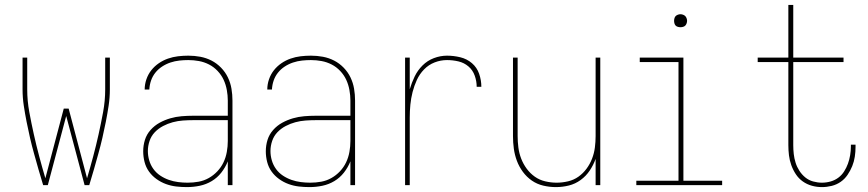

<svg xmlns="http://www.w3.org/2000/svg" viewBox="-20 -755 3540 783"><path d="M175 0H156Q146 -32 137 -64Q128 -96 119 -128Q110 -160 102.5 -192.5Q95 -225 88.5 -258Q82 -291 77 -324Q72 -357 72 -390V-520H91V-390Q91 -344 99.5 -298Q108 -252 118 -207Q128 -162 140 -117Q152 -72 165 -28L240 -312H260L335 -28Q348 -72 360 -117Q372 -162 382 -207Q392 -252 400.5 -298Q409 -344 409 -390V-520H428V-390Q428 -357 423 -324Q418 -291 411.5 -258Q405 -225 397.5 -192.5Q390 -160 381 -128Q372 -96 363 -64Q354 -32 344 0H325L250 -282Z M742 8Q720 8 698.5 5.5Q677 3 656.5 -4.5Q636 -12 618 -25Q600 -38 587.5 -55.5Q575 -73 569.5 -94.5Q564 -116 564 -138Q564 -162 571 -184.5Q578 -207 594 -225Q610 -243 631 -254.5Q652 -266 674.5 -272.5Q697 -279 720.5 -281Q744 -283 768 -283H909V-345Q909 -366 905 -388Q901 -410 892 -429.5Q883 -449 867.5 -465.5Q852 -482 832.5 -492Q813 -502 791.5 -506Q770 -510 748 -510Q730 -510 711.5 -508Q693 -506 675 -500Q657 -494 641 -483.5Q625 -473 613.5 -458.5Q602 -444 596 -426.5Q590 -409 589 -390H570Q570 -411 577 -431.5Q584 -452 597 -468.5Q610 -485 627.5 -497Q645 -509 665 -516Q685 -523 706 -525.5Q727 -528 748 -528Q773 -528 797 -523.5Q821 -519 842.5 -508Q864 -497 881.5 -479Q899 -461 909.5 -439Q920 -417 924 -393Q928 -369 928 -345V0H909V-97Q899 -72 882.5 -51Q866 -30 843.5 -16.5Q821 -3 795 2.5Q769 8 742 8ZM745 -10Q768 -10 790 -14Q812 -18 831.5 -29Q851 -40 866.5 -56.5Q882 -73 891.5 -93Q901 -113 905 -135.5Q909 -158 909 -180V-265H768Q747 -265 726 -263.5Q705 -262 684.5 -256.5Q664 -251 645 -241Q626 -231 611.5 -216Q597 -201 590 -180.5Q583 -160 583 -139Q583 -120 588.5 -101Q594 -82 605.5 -66Q617 -50 633.5 -39Q650 -28 668.5 -21.5Q687 -15 706.5 -12.5Q726 -10 745 -10Z M1242 8Q1220 8 1198.5 5.5Q1177 3 1156.5 -4.5Q1136 -12 1118 -25Q1100 -38 1087.5 -55.5Q1075 -73 1069.5 -94.5Q1064 -116 1064 -138Q1064 -162 1071 -184.5Q1078 -207 1094 -225Q1110 -243 1131 -254.5Q1152 -266 1174.5 -272.5Q1197 -279 1220.5 -281Q1244 -283 1268 -283H1409V-345Q1409 -366 1405 -388Q1401 -410 1392 -429.5Q1383 -449 1367.5 -465.5Q1352 -482 1332.5 -492Q1313 -502 1291.5 -506Q1270 -510 1248 -510Q1230 -510 1211.5 -508Q1193 -506 1175 -500Q1157 -494 1141 -483.5Q1125 -473 1113.5 -458.5Q1102 -444 1096 -426.5Q1090 -409 1089 -390H1070Q1070 -411 1077 -431.5Q1084 -452 1097 -468.5Q1110 -485 1127.5 -497Q1145 -509 1165 -516Q1185 -523 1206 -525.5Q1227 -528 1248 -528Q1273 -528 1297 -523.5Q1321 -519 1342.5 -508Q1364 -497 1381.5 -479Q1399 -461 1409.5 -439Q1420 -417 1424 -393Q1428 -369 1428 -345V0H1409V-97Q1399 -72 1382.5 -51Q1366 -30 1343.5 -16.5Q1321 -3 1295 2.5Q1269 8 1242 8ZM1245 -10Q1268 -10 1290 -14Q1312 -18 1331.5 -29Q1351 -40 1366.5 -56.5Q1382 -73 1391.5 -93Q1401 -113 1405 -135.5Q1409 -158 1409 -180V-265H1268Q1247 -265 1226 -263.5Q1205 -262 1184.5 -256.5Q1164 -251 1145 -241Q1126 -231 1111.5 -216Q1097 -201 1090 -180.5Q1083 -160 1083 -139Q1083 -120 1088.5 -101Q1094 -82 1105.5 -66Q1117 -50 1133.5 -39Q1150 -28 1168.5 -21.5Q1187 -15 1206.5 -12.5Q1226 -10 1245 -10Z M1632 0V-520H1651V-391Q1659 -418 1671 -443Q1683 -468 1703 -488Q1723 -508 1749.5 -518Q1776 -528 1803 -528Q1830 -528 1857 -521.5Q1884 -515 1904.5 -497.5Q1925 -480 1934 -454Q1943 -428 1943 -401H1924Q1924 -424 1916 -446.5Q1908 -469 1890.5 -484Q1873 -499 1850 -504.5Q1827 -510 1803 -510Q1777 -510 1752.5 -500.5Q1728 -491 1709.5 -472Q1691 -453 1680 -429Q1669 -405 1662.5 -379.5Q1656 -354 1653.5 -328Q1651 -302 1651 -276V0Z M2247 8Q2221 8 2195.5 2Q2170 -4 2149 -18.5Q2128 -33 2112.5 -54Q2097 -75 2088 -99Q2079 -123 2075.5 -148.5Q2072 -174 2072 -200V-520H2091V-200Q2091 -177 2094 -153.5Q2097 -130 2105.5 -108Q2114 -86 2128 -67Q2142 -48 2161 -34.5Q2180 -21 2203.5 -15.5Q2227 -10 2250 -10Q2273 -10 2296.5 -15.5Q2320 -21 2339 -34.5Q2358 -48 2372 -67Q2386 -86 2394.5 -108Q2403 -130 2406 -153.5Q2409 -177 2409 -200V-520H2428V0H2409V-107Q2400 -82 2385 -59.5Q2370 -37 2348 -21Q2326 -5 2300 1.5Q2274 8 2247 8Z M2575 0V-18H2747V-502H2589V-520H2767V-18H2925V0ZM2755 -644Q2750 -644 2744.5 -645.5Q2739 -647 2735.5 -650.5Q2732 -654 2730.5 -659.5Q2729 -665 2729 -670Q2729 -675 2730.5 -680.5Q2732 -686 2735.5 -689.5Q2739 -693 2744.5 -695Q2750 -697 2755 -697Q2760 -697 2765.5 -695Q2771 -693 2774.5 -689.5Q2778 -686 2780 -680.5Q2782 -675 2782 -670Q2782 -665 2780 -659.5Q2778 -654 2774.5 -650.5Q2771 -647 2765.5 -645.5Q2760 -644 2755 -644Z M3332 8Q3311 8 3291 2.5Q3271 -3 3254 -15Q3237 -27 3225.5 -44.5Q3214 -62 3207 -81.5Q3200 -101 3197.5 -121.5Q3195 -142 3195 -163V-502H3070V-520H3195V-735H3215V-520H3420V-502H3215V-163Q3215 -145 3217 -127Q3219 -109 3224.5 -91.5Q3230 -74 3240 -58.5Q3250 -43 3264 -31.5Q3278 -20 3296 -15Q3314 -10 3332 -10Q3350 -10 3367.5 -15Q3385 -20 3399 -30.5Q3413 -41 3422.5 -56Q3432 -71 3438 -87.5Q3444 -104 3447 -122Q3450 -140 3450 -157V-165H3469V-156Q3469 -136 3466 -116Q3463 -96 3455.5 -77.5Q3448 -59 3436.5 -42Q3425 -25 3408.5 -13.5Q3392 -2 3372 3Q3352 8 3332 8Z"/></svg>

Font: Iosevka Term Curly Thin
Style: Regular
Weight: 100
Designer: Belleve Invis
Foundry: Belleve Invis
Version: Version 32.3.0